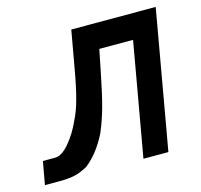

<svg xmlns="http://www.w3.org/2000/svg" viewBox="-85 -643 771 736"><g transform="rotate(-15 300.0 -275.0)"><path d="M22.5 -91.5H71.5Q97.5 -91.5 127.8 -127.2Q158 -163 178 -208.5Q195 -241.5 207.2 -287Q219.5 -332.5 231.5 -401.5L258 -550H593L496 0H397L476.5 -450.5H342.5L326.5 -370.5Q309.5 -284 295.5 -232.5Q281.5 -181 262.5 -137Q243.5 -99.5 222.8 -73Q202 -46.5 177.5 -27Q151 -12 126.5 -6Q102 0 65.5 0H6Z"/></g></svg>

Font: JuliaMono SemiBoldItalic
Style: Regular
Weight: 600
Italic angle: -9°
Monospace: yes
Designer: cormullion
Foundry: corm
Version: Version 0.049; ttfautohint (v1.8.4)